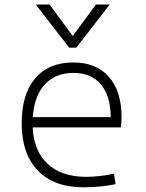

<svg xmlns="http://www.w3.org/2000/svg" viewBox="-20 -796 626 826"><path d="M338.4 9.8Q211.9 9.8 142.6 -62.5Q73.2 -134.8 73.2 -265.6Q73.2 -390.6 131.3 -459Q189.5 -527.3 295.4 -527.3Q394 -527.3 448.5 -465.3Q502.9 -403.3 502.9 -291Q502.9 -263.7 500 -248H120.6Q125 -147 184.8 -91.1Q244.6 -35.2 350.1 -35.2Q377.4 -35.2 409.7 -38.8Q441.9 -42.5 470.2 -48.8L477.5 -3.9Q449.7 2.4 412.8 6.1Q376 9.8 338.4 9.8ZM121.1 -292H456.1Q456.1 -382.8 414.3 -432.6Q372.6 -482.4 296.4 -482.4Q218.3 -482.4 172.6 -432.6Q127 -382.8 121.1 -292ZM277.8 -590.8 133.8 -776.4H193.4L293 -641.1L392.6 -776.4H452.1L308.1 -590.8Z"/></svg>

Font: Cascadia Mono NF ExtraLight
Style: Regular
Weight: 200
Monospace: yes
Designer: Aaron Bell
Foundry: Saja Typeworks
Version: Version 2404.023; ttfautohint (v1.8.4)